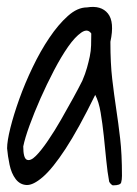

<svg xmlns="http://www.w3.org/2000/svg" viewBox="-20 -561 406 568"><path d="M302.7 -25.4Q297.9 -50.8 294.4 -86.4Q291 -122.1 287.1 -158.7Q283.2 -195.3 277.8 -227.5Q272.5 -259.8 261.7 -280.3Q211.9 -178.7 173.8 -120.6Q135.7 -62.5 106.9 -37.6Q78.1 -12.7 58.6 -13.7Q39.1 -14.6 26.4 -31.2Q13.7 -47.9 8.3 -73.7Q2.9 -99.6 1 -122.1Q1 -143.6 10.7 -182.6Q20.5 -221.7 37.1 -268.1Q53.7 -314.5 76.7 -362.3Q99.6 -410.2 126 -449.2Q152.3 -488.3 180.7 -513.7Q209 -539.1 237.3 -539.1Q279.3 -545.9 299.3 -521Q319.3 -496.1 306.6 -437.5Q306.6 -373 312 -327.1Q317.4 -281.2 323.7 -239.3Q330.1 -197.3 335.4 -151.4Q340.8 -105.5 340.8 -41Q340.8 -29.3 338.4 -21Q335.9 -12.7 314.5 -12.7Q311.5 -12.7 307.1 -17.6Q302.7 -22.5 302.7 -25.4ZM250 -461.9Q239.3 -477.5 220.7 -464.8Q202.1 -452.1 181.6 -422.9Q161.1 -393.6 139.6 -352.5Q118.2 -311.5 99.6 -269.5Q81.1 -227.5 67.4 -189.9Q53.7 -152.3 48.8 -127.9Q48.8 -92.8 59.6 -88.4Q70.3 -84 85.9 -99.6Q101.6 -115.2 121.6 -144.5Q141.6 -173.8 160.6 -207Q179.7 -240.2 196.8 -271.5Q213.9 -302.7 223.6 -322.3Q232.4 -342.8 237.3 -360.4Q242.2 -377.9 245.6 -394Q249 -410.2 249.5 -426.8Q250 -443.4 250 -461.9Z"/></svg>

Font: Shadows Into Light
Style: Regular
Weight: 400
Designer: Kimberly Geswein
Foundry: Kimberly Geswein
Version: Version 001.000